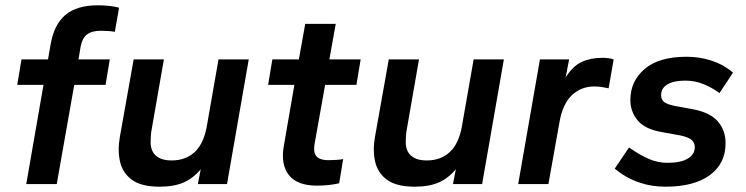

<svg xmlns="http://www.w3.org/2000/svg" viewBox="-20 -694 2814 724"><path d="M79 0 144 -374H45L61 -470H161L171 -527Q184 -602 227 -638Q270 -674 349 -674Q373 -674 394 -671.5Q415 -669 429 -665L413 -574Q403 -576 388 -577Q373 -578 360 -578Q326 -578 308 -564Q290 -550 284 -518L276 -470H394L378 -374H260L194 0Z M582 10Q513 10 477.5 -16Q442 -42 432.5 -85Q423 -128 432 -178L484 -470H598L550 -195Q548 -176 548 -157Q548 -138 555.5 -123Q563 -108 580.5 -98.5Q598 -89 627 -89Q681 -89 715 -121.5Q749 -154 760 -219L804 -470H918L836 0H726L737 -56Q709 -22 672.5 -6Q636 10 582 10Z M1174 6Q1138 6 1111.5 -4Q1085 -14 1069.5 -33.5Q1054 -53 1049 -80.5Q1044 -108 1050 -142L1090 -374H991L1007 -470H1107L1131 -604H1246L1222 -470H1340L1324 -374H1206L1166 -150Q1163 -131 1166.5 -117.5Q1170 -104 1183 -97Q1196 -90 1219 -90Q1232 -90 1247.5 -91Q1263 -92 1274 -94L1259 -3Q1243 1 1221.5 3.5Q1200 6 1174 6Z M1544 10Q1475 10 1439.5 -16Q1404 -42 1394.5 -85Q1385 -128 1394 -178L1446 -470H1560L1512 -195Q1510 -176 1510 -157Q1510 -138 1517.5 -123Q1525 -108 1542.5 -98.5Q1560 -89 1589 -89Q1643 -89 1677 -121.5Q1711 -154 1722 -219L1766 -470H1880L1798 0H1688L1699 -56Q1671 -22 1634.5 -6Q1598 10 1544 10Z M1934 0 2016 -470H2126L2113 -402Q2140 -445 2173.5 -460.5Q2207 -476 2252 -476Q2263 -476 2274.5 -474.5Q2286 -473 2294 -470L2275 -361Q2262 -364 2248.5 -366Q2235 -368 2221 -368Q2172 -368 2137 -335.5Q2102 -303 2090 -235L2048 0Z M2489 10Q2435 10 2387 -7Q2339 -24 2298 -58L2352 -138Q2393 -109 2427 -94.5Q2461 -80 2497 -80Q2547 -80 2573.5 -96Q2600 -112 2600 -139Q2600 -155 2589 -165.5Q2578 -176 2547 -183L2475 -196Q2412 -207 2384.5 -240Q2357 -273 2357 -317Q2357 -388 2411 -434Q2465 -480 2569 -480Q2620 -480 2665.5 -464.5Q2711 -449 2744 -420L2693 -343Q2666 -363 2633.5 -376.5Q2601 -390 2564 -390Q2521 -390 2497 -376Q2473 -362 2473 -335Q2473 -319 2483.5 -310Q2494 -301 2522 -295L2593 -282Q2657 -270 2686.5 -236.5Q2716 -203 2716 -154Q2716 -77 2656.5 -33.5Q2597 10 2489 10Z"/></svg>

Font: Gantari SemiBold
Style: Italic
Weight: 600
Italic angle: -10°
Designer: Anugrah Pasau
Foundry: Lafontype
Version: Version 1.000